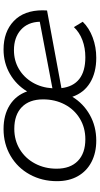

<svg xmlns="http://www.w3.org/2000/svg" viewBox="246 -816 575 1108"><g transform="rotate(-90 534.0 -262.5)"><path d="M1028 -304Q1028 -287 1027 -279L579 -196Q587 -128 631.5 -93Q676 -58 757 -58Q811 -58 856 -75Q901 -92 931 -124L962 -73Q926 -36 871 -15.5Q816 5 754 5Q669 5 610.5 -30.5Q552 -66 529 -133Q490 -69 424 -32Q358 5 276 5Q206 5 153 -22.5Q100 -50 71 -101Q42 -152 42 -222Q42 -308 80.5 -378.5Q119 -449 188 -489.5Q257 -530 343 -530Q424 -530 480.5 -494.5Q537 -459 560 -394Q598 -457 661.5 -493.5Q725 -530 802 -530Q904 -530 966 -471Q1028 -412 1028 -304ZM578 -248 962 -321Q960 -390 915.5 -430Q871 -470 798 -470Q738 -470 689.5 -441.5Q641 -413 611.5 -362.5Q582 -312 578 -248ZM514 -302Q514 -381 469.5 -424.5Q425 -468 344 -468Q278 -468 225.5 -436Q173 -404 143.5 -348Q114 -292 114 -224Q114 -145 158.5 -101.5Q203 -58 284 -58Q351 -58 403.5 -90Q456 -122 485 -177.5Q514 -233 514 -302Z"/></g></svg>

Font: Montserrat Alternates
Style: Italic
Weight: 400
Italic angle: -11.3°
Designer: Julieta Ulanovsky
Foundry: Julieta Ulanovsky
Version: Version 7.200